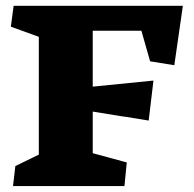

<svg xmlns="http://www.w3.org/2000/svg" viewBox="-20 -627 653 647"><path d="M110.8 -502.9V-106L31.7 -67.4L23.9 0H399.4L407.2 -79.6L292.5 -110.8V-251L385.7 -235.8L406.2 -232.9L481 -220.7L497.1 -355.5L292.5 -335V-523.4H456.5L485.8 -420.4L567.4 -407.2L596.2 -607.4H25.9L16.6 -537.1Z"/></svg>

Font: Neuton ExtraBold
Style: Regular
Weight: 800
Designer: Brian M Zick
Foundry: Brian M Zick
Version: Version 1.560